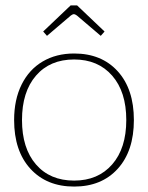

<svg xmlns="http://www.w3.org/2000/svg" viewBox="-20 -677 545 707"><path d="M139 -561 240 -657H264L365 -561L351 -545L263 -620Q256 -625 252 -625Q248 -625 241 -620L153 -545ZM32 -235Q32 -310 59.5 -365.5Q87 -421 137 -450.5Q187 -480 253 -480Q354 -480 413.5 -414.5Q473 -349 473 -235Q473 -121 413.5 -55.5Q354 10 253 10Q152 10 92 -55.5Q32 -121 32 -235ZM445 -235Q445 -339 393 -398.5Q341 -458 253 -458Q164 -458 112.5 -398.5Q61 -339 61 -235Q61 -131 112.5 -71.5Q164 -12 253 -12Q341 -12 393 -71.5Q445 -131 445 -235Z"/></svg>

Font: Taviraj Thin
Style: Regular
Weight: 250
Designer: Katatrad Team
Foundry: CadsonDemak
Version: Version 1.001